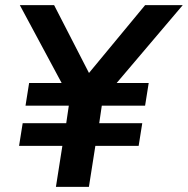

<svg xmlns="http://www.w3.org/2000/svg" viewBox="-20 -725 729 745"><path d="M197 0 222 -159H54L68 -247H237L247 -315H79L93 -403H234L231 -381L57 -705H190L336 -421H308L543 -705H689L414 -381L417 -403H557L543 -315H375L365 -247H532L518 -159H350L325 0Z"/></svg>

Font: Nunito Sans 12pt ExtraLight 12pt
Style: Bold Italic
Weight: 700
Italic angle: -9°
Version: Version 3.101;gftools[0.9.27]